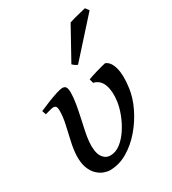

<svg xmlns="http://www.w3.org/2000/svg" viewBox="-186 -844 860 962"><g transform="rotate(-30 244.0 -363.0)"><path d="M451.2 -287.1Q444.3 -236.8 418.5 -183.1Q392.6 -129.4 353.3 -83.3Q314 -37.1 265.1 -8.5Q216.3 20 163.1 20Q148.9 20 129.9 13.2Q110.8 6.3 93 -10.3Q75.2 -26.9 64.2 -55.7Q53.2 -84.5 54.7 -127.9Q56.2 -163.1 65.9 -205.3Q75.7 -247.6 84.7 -289.1Q93.8 -330.6 93.8 -362.8Q93.8 -384.8 88.1 -390.1Q82.5 -395.5 73.7 -395.5Q68.4 -395.5 56.4 -392.3Q44.4 -389.2 34.7 -386.5Q24.9 -383.8 24.9 -383.8L17.1 -406.7Q44.9 -418.9 74.5 -430.7Q104 -442.4 127.7 -449.7Q151.4 -457 161.1 -457Q175.3 -457 181.4 -447.8Q187.5 -438.5 187.5 -416Q187.5 -388.2 181.6 -353.3Q175.8 -318.4 167.7 -282Q159.7 -245.6 152.8 -212.6Q146 -179.7 144 -155.8Q139.2 -98.6 156.2 -70.8Q173.3 -43 202.6 -43Q233.4 -43 261 -64.2Q288.6 -85.4 310.8 -119.1Q333 -152.8 347.4 -190.4Q361.8 -228 366.2 -260.3Q374 -315.4 360.4 -354.2Q346.7 -393.1 308.6 -401.9L302.2 -425.3Q323.2 -433.6 356.2 -443.1Q389.2 -452.6 409.2 -457Q437.5 -447.3 449.5 -403.1Q461.4 -358.9 451.2 -287.1ZM475.1 -725.6 288.6 -518.1Q275.4 -522 260.7 -536.6L362.3 -720.2Q372.6 -724.1 391.1 -729Q409.7 -733.9 428.7 -738.5Q447.8 -743.2 460 -746.1Z"/></g></svg>

Font: Gentium Book Plus
Style: Italic
Weight: 400
Italic angle: -8°
Designer: Victor Gaultney, Annie Olsen, Iska Routamaa, Becca Hirsbrunner
Foundry: SIL International
Version: Version 6.101